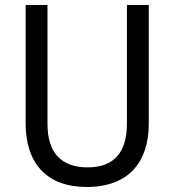

<svg xmlns="http://www.w3.org/2000/svg" viewBox="-20 -734 694 764"><path d="M572 -242V-714H485V-241C485 -132 437 -68 329 -68C223 -68 169 -127 169 -240V-714H82V-243C82 -84 166 10 325 10C492 10 572 -89 572 -242Z"/></svg>

Font: Noto Sans Arabic SemCond
Style: Regular
Weight: 400
Width: 4
Designer: Monotype Design Team, Nadine Chahine, Nizar Qandah and Khaled Hosny
Foundry: Monotype Imaging Inc.
Version: Version 2.012